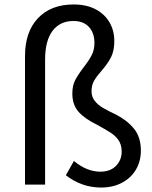

<svg xmlns="http://www.w3.org/2000/svg" viewBox="-20 -827 683 860"><path d="M275 -42 311 -106Q369 -58 429 -58Q474 -58 499.5 -84Q525 -110 525 -148Q525 -180 509 -202Q495 -220 475 -233Q455 -246 415 -268Q361 -294 332.5 -325.5Q304 -357 304 -408Q304 -443 316.5 -467.5Q329 -492 355 -526Q379 -557 391 -580.5Q403 -604 403 -635Q403 -679 378.5 -706Q354 -733 309 -733Q249 -733 215.5 -689Q182 -645 182 -559V0H92V-576Q92 -684 150 -745.5Q208 -807 310 -807Q368 -807 409 -785Q450 -763 471 -726Q492 -689 492 -644Q492 -599 477 -570Q462 -541 434 -509Q412 -484 401 -464.5Q390 -445 390 -418Q390 -393 404.5 -375Q419 -357 440 -344.5Q461 -332 501 -313Q551 -287 581 -249.5Q611 -212 611 -152Q611 -105 589 -67.5Q567 -30 526.5 -8.5Q486 13 433 13Q346 13 275 -42Z"/></svg>

Font: Merged Yaku Han JP
Style: Regular
Weight: 400
Designer: Ryoko NISHIZUKA 西塚涼子 (kana, bopomofo & ideographs); Paul D. Hunt (Latin, Greek & Cyrillic); Sandoll Communications 산돌커뮤니
Foundry: Adobe
Version: Version 2.004